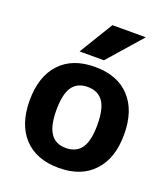

<svg xmlns="http://www.w3.org/2000/svg" viewBox="-141 -864 855 976"><g transform="rotate(20 286.5 -376.5)"><path d="M207 -134.8Q233.4 -95.7 289.1 -95.7Q344.7 -95.7 372.6 -134.8Q400.4 -173.8 400.4 -260.7Q400.4 -347.7 372.6 -386.7Q344.7 -425.8 289.1 -425.8Q233.4 -425.8 206.1 -386.7Q178.7 -347.7 178.7 -260.7Q178.7 -173.8 207 -134.8ZM477.5 -60.5Q411.1 11.7 289.6 11.7Q168 11.7 101.1 -60.1Q34.2 -131.8 34.2 -261.2Q34.2 -390.6 101.1 -462.4Q168 -534.2 289.6 -534.2Q411.1 -534.2 478 -462.4Q544.9 -390.6 544.9 -261.2Q544.9 -131.8 477.5 -60.5ZM479.5 -763.7 319.3 -581.1H187.5L298.8 -763.7Z"/></g></svg>

Font: Gen Shin Gothic Bold
Style: Bold
Weight: 700
Designer: [Source Han Sans]
Ryoko NISHIZUKA  (kana & ideographs); Paul D. Hunt (Latin, Greek & Cyrillic); Wenlong ZHANG  (bopomofo
Version: Version 1.002.20150607